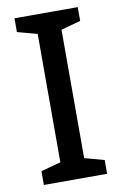

<svg xmlns="http://www.w3.org/2000/svg" viewBox="-83 -762 514 810"><g transform="rotate(-10 174.5 -357.0)"><path d="M309 0H38V-59L123 -82V-632L38 -655V-714H309V-655L225 -632V-82L309 -59Z"/></g></svg>

Font: Noto Sans New Tai Lue Medium
Style: Regular
Weight: 500
Version: Version 2.003